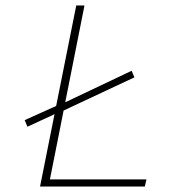

<svg xmlns="http://www.w3.org/2000/svg" viewBox="-20 -680 640 700"><path d="M80 -218 70 -242 192 -297 205 -301 460 -422 470 -398 199 -271 186 -267ZM126 0 258 -660H288L162 -26H514L508 0Z"/></svg>

Font: SourceCodeVF
Style: Italic
Weight: 200
Italic angle: -11°
Monospace: yes
Designer: Paul D. Hunt, Teo Tuominen
Foundry: Adobe
Version: Version 1.026;hotconv 1.1.0;makeotfexe 2.6.0